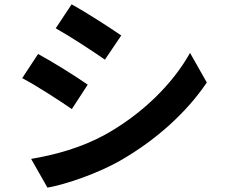

<svg xmlns="http://www.w3.org/2000/svg" viewBox="-20 -812 1040 882"><path d="M309 -792 236 -682C302 -645 406 -577 462 -538L537 -649C485 -685 375 -756 309 -792ZM123 -82 198 50C287 34 430 -16 532 -74C696 -168 837 -295 930 -433L853 -569C773 -426 634 -289 464 -194C355 -134 235 -101 123 -82ZM155 -564 82 -453C149 -418 253 -350 310 -311L383 -423C332 -459 222 -528 155 -564Z"/></svg>

Font: Source Han Sans JP
Style: Bold
Weight: 700
Designer: Ryoko NISHIZUKA 西塚涼子 (kana, bopomofo & ideographs); Paul D. Hunt (Latin, Greek & Cyrillic); Sandoll Communications 산돌커뮤니
Foundry: Adobe
Version: Version 2.002;hotconv 1.0.116;makeotfexe 2.5.65601